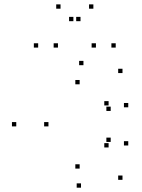

<svg xmlns="http://www.w3.org/2000/svg" viewBox="-20 -848 660 890"><path d="M547.8 -14.4V-34.4H527.8V-14.4ZM574.5 -173.6V-193.6H554.5V-173.6ZM493.1 -190.1V-210.1H473.1V-190.1ZM483.4 -164.5V-184.5H463.4V-164.5ZM349.2 -66.5V-86.5H329.2V-66.5ZM204.6 -262.1V-282.1H184.6V-262.1ZM349.2 -457.2V-477.2H329.2V-457.2ZM483.4 -359.2V-379.2H463.4V-359.2ZM493.1 -333.7V-353.7H473.1V-333.7ZM574.5 -350.6V-370.6H554.5V-350.6ZM547.8 -509.3V-529.3H527.8V-509.3ZM366.8 -545.8V-565.8H346.8V-545.8ZM55.4 -262.1V-282.1H35.4V-262.1ZM355.5 22V2H335.5V22ZM248.7 -627.4V-647.4H228.7V-627.4ZM353.2 -749.8V-769.8H333.2V-749.8ZM320.2 -749.8V-769.8H300.2V-749.8ZM424.7 -627.4V-647.4H404.7V-627.4ZM516.4 -627.4V-647.4H496.4V-627.4ZM412.8 -807.7V-827.7H392.8V-807.7ZM260.6 -807.7V-827.7H240.6V-807.7ZM156.9 -627.4V-647.4H136.9V-627.4Z"/></svg>

Font: Monaspace Xenon Dots Var
Style: Regular
Weight: 400
Designer: Riley Cran and the Lettermatic Team
Version: Version 1.100 (Monaspace Xenon Dots)